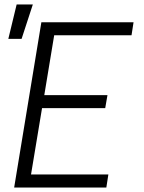

<svg xmlns="http://www.w3.org/2000/svg" viewBox="-20 -834 640 854"><path d="M43 0 164 -735H574L565 -677H221L177 -411H458L448 -353H167L118 -58H462L453 0ZM17 -661 54 -814H126L76 -661Z"/></svg>

Font: Iosevka Aile Light
Style: Italic
Weight: 300
Italic angle: -9°
Designer: Belleve Invis
Foundry: Belleve Invis
Version: Version 31.1.0; ttfautohint (v1.8.4)